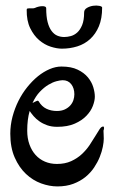

<svg xmlns="http://www.w3.org/2000/svg" viewBox="-20 -649 425 692"><path d="M353 -178.2Q353 -172.9 353.5 -165.5Q354 -158.2 354 -148.9Q354 -137.2 350.6 -119.9Q347.2 -102.5 339.6 -83.5Q332 -64.5 319.3 -45.4Q306.6 -26.4 288.1 -11.2Q269.5 3.9 244.4 13.4Q219.2 22.9 187 22.9Q158.2 22.9 128.2 12Q98.1 1 73.5 -22.2Q48.8 -45.4 33 -81.3Q17.1 -117.2 17.1 -167Q17.1 -198.2 25.1 -228.5Q33.2 -258.8 46.6 -285.6Q60.1 -312.5 78.4 -335.2Q96.7 -357.9 116.9 -374.3Q137.2 -390.6 158.9 -399.9Q180.7 -409.2 201.2 -409.2Q236.8 -409.2 260 -397.9Q283.2 -386.7 296.9 -370.1Q310.5 -353.5 316.2 -334.7Q321.8 -315.9 321.8 -300.8Q321.8 -286.1 314.7 -267.3Q307.6 -248.5 291.5 -231.7Q275.4 -214.8 249.5 -203.4Q223.6 -191.9 186 -191.9Q166 -191.9 150.1 -197.5Q134.3 -203.1 122.1 -211.7Q109.9 -220.2 101.3 -230.2Q92.8 -240.2 86.9 -249Q78.1 -218.8 78.1 -178.2Q78.1 -150.4 86.2 -128.2Q94.2 -106 108.4 -90.3Q122.6 -74.7 142.1 -66.4Q161.6 -58.1 185.1 -58.1Q214.4 -58.1 236.3 -68.1Q258.3 -78.1 274.7 -93.3Q291 -108.4 303 -126.2Q314.9 -144 323.7 -158.9Q332.5 -173.8 339.1 -183.6Q345.7 -193.4 352.1 -192.9Q355 -192.9 355 -188Q355 -185.5 354.5 -183.1Q354 -180.7 353 -178.2ZM206.1 -359.9Q197.3 -359.9 183.3 -356.2Q169.4 -352.5 154.1 -343.3Q138.7 -334 123.5 -318.1Q108.4 -302.2 97.2 -277.8Q104 -281.2 109.1 -283.7Q114.3 -286.1 116.2 -286.1Q117.2 -286.1 119.1 -284.2Q130.4 -265.1 147.2 -257.1Q164.1 -249 185.1 -249Q201.7 -249 213.6 -254.6Q225.6 -260.3 233.4 -269Q241.2 -277.8 244.6 -288.3Q248 -298.8 248 -309.1Q248 -331.1 236.8 -345.5Q225.6 -359.9 206.1 -359.9ZM76.2 -613.8Q76.2 -617.7 79.1 -618.4Q82 -619.1 86.7 -619.1Q91.3 -619.1 96.7 -618.9Q102.1 -618.7 106.4 -620.6Q111.3 -623 118.2 -624.8Q125 -626.5 131.1 -626.7Q137.2 -627 141.6 -625.5Q146 -624 146.5 -619.6Q146.5 -589.4 151.6 -569.6Q156.7 -549.8 165.8 -537.6Q174.8 -525.4 186.5 -520.5Q198.2 -515.6 211.4 -515.6Q222.7 -515.6 235.4 -519Q248 -522.5 258.5 -532Q269 -541.5 276.1 -558.8Q283.2 -576.2 283.2 -604Q283.2 -614.7 293.5 -620.6Q303.7 -626.5 315.7 -628.2Q327.6 -629.9 337.9 -627.9Q348.1 -626 348.1 -621.6Q348.1 -582 336.4 -554.2Q324.7 -526.4 304.9 -508.3Q285.2 -490.2 258.8 -481.9Q232.4 -473.6 203.1 -473.6Q185.1 -473.6 162.8 -480.7Q140.6 -487.8 121.3 -504.2Q102.1 -520.5 88.9 -547.4Q75.7 -574.2 76.2 -613.8Z"/></svg>

Font: Oregano
Style: Regular
Weight: 400
Version: Version 1.000